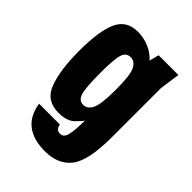

<svg xmlns="http://www.w3.org/2000/svg" viewBox="-216 -659 955 955"><g transform="rotate(45 261.5 -181.0)"><path d="M275 193Q369 193 415.5 132.5Q462 72 462 -93V-439L477 -545H338L325 -494Q301 -522 263 -538.5Q225 -555 183 -555Q105 -555 74 -489.5Q43 -424 43 -280Q43 -148 72 -69Q101 10 188 10Q247 10 275.5 -18.5Q304 -47 309 -56Q308 16 300 47Q292 78 268 78Q254 78 246 71Q238 64 234 46H88Q100 121 147.5 157Q195 193 275 193ZM247 -440Q276 -440 292.5 -408Q309 -376 309 -273Q309 -170 292.5 -137.5Q276 -105 247 -105Q217 -105 206 -138.5Q195 -172 195 -277Q195 -372 205 -406Q215 -440 247 -440Z"/></g></svg>

Font: Secuela Black
Style: Regular
Weight: 900
Designer: Fernando Haro
Foundry: deFharo
Version: Version 1.704